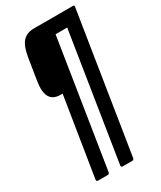

<svg xmlns="http://www.w3.org/2000/svg" viewBox="-216 -758 854 1017"><g transform="rotate(-30 211.0 -249.0)"><path d="M67 185Q58 185 58 174L135 -308H122Q77 -308 59 -339Q41 -370 52 -436L72 -562Q82 -627 106.5 -655Q131 -683 177 -683H416Q424 -683 422 -673L288 174Q286 185 276 185H217Q208 185 209 174L331 -599H260L138 174Q136 185 126 185Z"/></g></svg>

Font: Sofia Sans Extra Condensed SemiBold
Style: Italic
Weight: 600
Italic angle: -9°
Designer: Botio Nikoltchev, Ani Petrova
Foundry: lettersoup
Version: Version 4.101